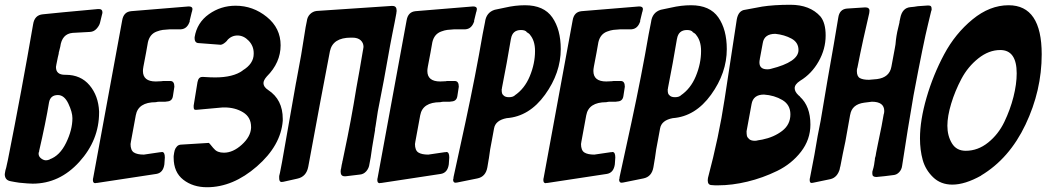

<svg xmlns="http://www.w3.org/2000/svg" viewBox="-56 -774 4393 806"><path d="M217 -460H220Q283 -460 320 -416Q357 -372 360 -306V-302Q360 -186 277 -94.5Q194 -3 81 -3Q65 -3 25 -7Q7 -10 6 -10Q-4 -12 -10 -13Q-36 -17 -36 -43Q-36 -45 -34 -55Q-33 -57 -33 -60L-30 -70V-71L-29 -74V-75L-23 -102Q36 -399 83 -672Q89 -711 124 -714Q179 -720 355 -736H360Q374 -736 374 -722Q374 -718 372 -712Q367 -689 363.5 -677Q360 -665 349 -653Q338 -641 322 -640L249 -636Q204 -632 197 -578Q195 -571 190 -550L191 -551Q188 -541 180 -500L181 -502Q179 -498 179 -492Q179 -460 217 -460ZM154 -105H152Q195 -120 221.5 -174.5Q248 -229 248 -278Q248 -303 231 -339Q214 -375 187 -375Q156 -375 150 -345Q136 -260 108 -139L109 -140Q106 -134 106 -129Q106 -117 116.5 -109Q127 -101 137 -101Q144 -101 154 -105Z M601 -44 351 -6H348L343 -5Q334 -6 334 -18Q334 -25 335 -26Q388 -316 457 -689Q463 -724 494 -727H493L736 -747Q752 -747 752 -736Q752 -733 750 -725V-726L749 -723Q743 -699 740 -686H741Q731 -653 704 -651H658Q639 -650 627.5 -648.5Q616 -647 601.5 -641.5Q587 -636 578 -625Q569 -614 565 -597Q559 -561 545 -489L546 -491Q544 -487 544 -476Q544 -432 598 -432L621 -433Q624 -434 629 -434H659Q676 -434 676 -410L670 -371Q667 -349 645 -348Q642 -347 638 -347H613Q606 -347 598 -345Q524 -345 514 -290L493 -176V-174L492 -170Q492 -143 506 -134Q520 -125 548 -125L616 -135H619L624 -136Q636 -136 636 -113L634 -84Q629 -49 601 -44Z M1070 -396Q1131 -356 1131 -275V-267Q1123 -163 1022.5 -75.5Q922 12 813 12Q754 12 713.5 -19.5Q673 -51 673 -112V-119Q675 -135 677.5 -143.5Q680 -152 687 -159.5Q694 -167 706 -167L819 -174H821Q822 -174 839 -153L843 -149Q856 -133 884 -133Q922 -133 959 -166.5Q996 -200 998 -237V-241Q998 -282 964.5 -302.5Q931 -323 886 -323H879L769 -313H764Q757 -313 757 -325V-331L773 -429Q777 -451 793 -451H798Q828 -449 847 -449Q923 -449 963 -478H962Q1009 -506 1009 -548V-551Q1009 -581 988 -603Q967 -625 941 -625Q915 -625 897 -604H898Q883 -588 871 -586L779 -593Q761 -593 761 -614V-618Q771 -679 821 -714.5Q871 -750 933 -750Q1006 -750 1064 -703Q1122 -656 1122 -584Q1122 -511 1064 -453Q1050 -437 1050 -425Q1050 -409 1070 -396Z M1608 -721V-719Q1606 -707 1601 -681.5Q1596 -656 1591 -631.5Q1586 -607 1582 -585Q1555 -430 1530 -306Q1524 -266 1521 -247L1518 -230L1519 -231Q1516 -215 1509 -172L1506 -154Q1500 -108 1495 -86Q1493 -68 1481.5 -55Q1470 -42 1453 -41Q1444 -40 1424 -37.5Q1404 -35 1395 -34H1391Q1374 -34 1374 -53Q1374 -59 1375 -62L1374 -60Q1377 -69 1377 -74Q1378 -76 1378 -80L1381 -93V-95L1382 -98Q1386 -119 1389 -132Q1418 -268 1440 -405Q1444 -425 1453.5 -480Q1463 -535 1468 -565V-564Q1470 -574 1470 -577Q1470 -594 1458 -605Q1446 -616 1423 -616H1417Q1341 -616 1329 -559Q1294 -378 1238 -74Q1230 -32 1192 -24L1134 -11Q1130 -10 1126 -10Q1116 -10 1116 -26V-35Q1119 -46 1123 -68Q1127 -90 1128 -94Q1171 -337 1187 -429V-428L1208 -542Q1209 -548 1211 -560.5Q1213 -573 1214 -579Q1222 -630 1223 -635Q1224 -644 1227 -660Q1230 -676 1232 -685Q1234 -703 1245.5 -714.5Q1257 -726 1273 -728L1586 -749H1592Q1609 -749 1609 -730Q1609 -724 1608 -721Z M1795 -44 1545 -6H1542L1537 -5Q1528 -6 1528 -18Q1528 -25 1529 -26Q1582 -316 1651 -689Q1657 -724 1688 -727H1687L1930 -747Q1946 -747 1946 -736Q1946 -733 1944 -725V-726L1943 -723Q1937 -699 1934 -686H1935Q1925 -653 1898 -651H1852Q1833 -650 1821.5 -648.5Q1810 -647 1795.5 -641.5Q1781 -636 1772 -625Q1763 -614 1759 -597Q1753 -561 1739 -489L1740 -491Q1738 -487 1738 -476Q1738 -432 1792 -432L1815 -433Q1818 -434 1823 -434H1853Q1870 -434 1870 -410L1864 -371Q1861 -349 1839 -348Q1836 -347 1832 -347H1807Q1800 -347 1792 -345Q1718 -345 1708 -290L1687 -176V-174L1686 -170Q1686 -143 1700 -134Q1714 -125 1742 -125L1810 -135H1813L1818 -136Q1830 -136 1830 -113L1828 -84Q1823 -49 1795 -44Z M1948 -25 1864 -8Q1863 -8 1860.5 -7.5Q1858 -7 1856 -7Q1846 -7 1846 -21L1847 -22Q1847 -24 1847.5 -26Q1848 -28 1848 -31L1898 -261Q1941 -461 1970 -630L1980 -681Q1985 -722 2021 -733L2064 -742Q2107 -752 2148 -752Q2227 -752 2262.5 -701Q2298 -650 2298 -568Q2298 -468 2232 -376.5Q2166 -285 2071 -278Q2024 -269 2018 -235L2009 -186Q2001 -148 1996 -107V-108L1990 -72Q1983 -32 1948 -25ZM2071 -509 2051 -404V-402L2050 -399Q2050 -388 2051.5 -382.5Q2053 -377 2060 -371.5Q2067 -366 2081 -366Q2098 -366 2107 -375L2104 -373Q2146 -401 2168 -454Q2190 -507 2190 -560Q2190 -604 2168 -629L2170 -627Q2165 -634 2152 -641L2156 -639Q2149 -648 2131 -648Q2095 -648 2089 -611V-612Z M2492 -44 2242 -6H2239L2234 -5Q2225 -6 2225 -18Q2225 -25 2226 -26Q2279 -316 2348 -689Q2354 -724 2385 -727H2384L2627 -747Q2643 -747 2643 -736Q2643 -733 2641 -725V-726L2640 -723Q2634 -699 2631 -686H2632Q2622 -653 2595 -651H2549Q2530 -650 2518.5 -648.5Q2507 -647 2492.5 -641.5Q2478 -636 2469 -625Q2460 -614 2456 -597Q2450 -561 2436 -489L2437 -491Q2435 -487 2435 -476Q2435 -432 2489 -432L2512 -433Q2515 -434 2520 -434H2550Q2567 -434 2567 -410L2561 -371Q2558 -349 2536 -348Q2533 -347 2529 -347H2504Q2497 -347 2489 -345Q2415 -345 2405 -290L2384 -176V-174L2383 -170Q2383 -143 2397 -134Q2411 -125 2439 -125L2507 -135H2510L2515 -136Q2527 -136 2527 -113L2525 -84Q2520 -49 2492 -44Z M2645 -25 2561 -8Q2560 -8 2557.5 -7.5Q2555 -7 2553 -7Q2543 -7 2543 -21L2544 -22Q2544 -24 2544.5 -26Q2545 -28 2545 -31L2595 -261Q2638 -461 2667 -630L2677 -681Q2682 -722 2718 -733L2761 -742Q2804 -752 2845 -752Q2924 -752 2959.5 -701Q2995 -650 2995 -568Q2995 -468 2929 -376.5Q2863 -285 2768 -278Q2721 -269 2715 -235L2706 -186Q2698 -148 2693 -107V-108L2687 -72Q2680 -32 2645 -25ZM2768 -509 2748 -404V-402L2747 -399Q2747 -388 2748.5 -382.5Q2750 -377 2757 -371.5Q2764 -366 2778 -366Q2795 -366 2804 -375L2801 -373Q2843 -401 2865 -454Q2887 -507 2887 -560Q2887 -604 2865 -629L2867 -627Q2862 -634 2849 -641L2853 -639Q2846 -648 2828 -648Q2792 -648 2786 -611V-612Z M2932 3Q2915 3 2915 -17Q2915 -23 2916 -27Q2962 -200 2986 -359Q2994 -415 3011.5 -526Q3029 -637 3037 -693Q3044 -730 3072 -733Q3091 -737 3142 -746H3141Q3193 -754 3262 -754Q3344 -754 3388 -705Q3410 -678 3410 -625Q3410 -568 3380.5 -516Q3351 -464 3303 -435Q3280 -420 3280 -404Q3280 -389 3296 -374L3303 -368H3302Q3346 -328 3346 -251Q3346 -188 3306.5 -137Q3267 -86 3206.5 -56.5Q3146 -27 3081.5 -11.5Q3017 4 2959 4H2945Q2937 4 2932 3ZM3146 -593 3133 -523 3134 -525Q3132 -521 3132 -512Q3132 -483 3165 -483Q3174 -483 3180 -485Q3296 -514 3296 -564Q3296 -596 3266.5 -612Q3237 -628 3199 -632Q3152 -632 3146 -593ZM3099 -337 3078 -223Q3078 -211 3079.5 -204Q3081 -197 3089 -190Q3097 -183 3113 -183Q3120 -183 3126 -185L3144 -188Q3193 -198 3227.5 -224.5Q3262 -251 3262 -294Q3262 -334 3228.5 -354Q3195 -374 3151 -377Q3106 -377 3099 -337Z M3430 -22 3358 -7Q3357 -7 3355 -6.5Q3353 -6 3351 -6Q3343 -6 3343 -18Q3343 -25 3344 -26L3363 -125Q3377 -211 3389 -267Q3418 -442 3444 -587L3463 -700Q3468 -735 3499 -738L3576 -743Q3594 -743 3594 -729Q3594 -723 3593 -719L3568 -609Q3564 -591 3555.5 -550.5Q3547 -510 3543 -488V-490Q3541 -482 3541 -476Q3541 -453 3554 -446Q3567 -439 3592 -439L3626 -442Q3678 -449 3686 -494L3700 -569Q3704 -588 3705 -606Q3709 -639 3719 -676Q3720 -678 3720 -683L3723 -697Q3731 -741 3766 -744Q3770 -744 3781 -745.5Q3792 -747 3797 -748L3840 -751Q3849 -751 3852 -747.5Q3855 -744 3855 -735Q3855 -731 3853 -727L3840 -673Q3821 -597 3779 -374Q3754 -230 3731 -78Q3729 -62 3718.5 -51Q3708 -40 3694 -39Q3682 -37 3658 -34.5Q3634 -32 3623 -31Q3606 -31 3606 -44V-53L3611 -71Q3612 -75 3613.5 -83Q3615 -91 3615 -94Q3617 -104 3617 -110Q3620 -117 3622 -133Q3623 -139 3625.5 -150.5Q3628 -162 3629 -168Q3648 -257 3654 -296V-294Q3656 -302 3656 -308Q3656 -347 3604 -347L3572 -343Q3520 -336 3513 -292V-293L3493 -181Q3489 -163 3482 -128.5Q3475 -94 3472 -77L3469 -66L3470 -67Q3460 -29 3430 -22Z M4317 -546Q4317 -394 4249 -251Q4181 -108 4062 -37H4063Q3995 1 3942 1Q3893 1 3861 -30Q3829 -61 3817.5 -102.5Q3806 -144 3806 -193Q3806 -269 3833.5 -364Q3861 -459 3907.5 -546Q3954 -633 4026.5 -692.5Q4099 -752 4178 -752Q4317 -752 4317 -546ZM3998 -141Q4049 -141 4092 -175.5Q4135 -210 4160 -262Q4185 -314 4198.5 -367.5Q4212 -421 4212 -466Q4212 -564 4143 -564Q4095 -564 4051 -529Q4007 -494 3980 -443Q3953 -392 3937 -339Q3921 -286 3921 -246Q3921 -204 3940 -172.5Q3959 -141 3998 -141Z"/></svg>

Font: Bangerz Fix
Style: Regular
Weight: 400
Designer: vernon adams
Foundry: Vernon Adams
Version: Version 2.10;December 28, 2023;FontCreator 13.0.0.2683 64-bi